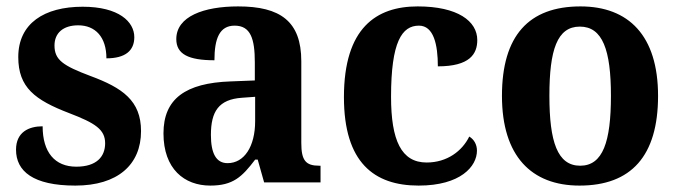

<svg xmlns="http://www.w3.org/2000/svg" viewBox="-20 -569 2116 599"><path d="M215 10C347 10 420 -55 420 -160C420 -255 362 -295 262 -332C177 -364 150 -382 150 -427C150 -466 177 -490 224 -490C277 -490 312 -454 312 -387C371 -387 399 -411 399 -453C399 -501 351 -548 238 -548C118 -548 37 -496 37 -391C37 -296 89 -257 196 -216C277 -185 308 -165 308 -122C308 -80 281 -49 218 -49C151 -49 113 -94 113 -175C70 -175 30 -157 30 -102C30 -35 83 10 215 10Z M636 10C707 10 735 -17 776 -71H784L804 0H980V-52H976C934 -52 920 -68 920 -123V-378C920 -503 854 -549 723 -549C616 -549 530 -518 530 -447C530 -400 568 -381 649 -381C649 -449 665 -489 712 -489C762 -489 775 -448 775 -374V-318L699 -315C559 -310 490 -261 490 -153C490 -42 555 10 636 10ZM690 -60C654 -60 638 -91 638 -148C638 -221 662 -259 735 -264L776 -267V-191C776 -112 742 -60 690 -60Z M1286 10C1417 10 1468 -50 1468 -99C1468 -118 1459 -134 1444 -143C1422 -98 1375 -62 1311 -62C1232 -62 1200 -131 1200 -267C1200 -439 1234 -489 1287 -489C1333 -489 1346 -430 1346 -362C1446 -362 1469 -401 1469 -444C1469 -503 1408 -549 1283 -549C1154 -549 1053 -482 1053 -266C1053 -62 1147 10 1286 10Z M1788 10C1949 10 2033 -82 2033 -270C2033 -458 1941 -549 1791 -549C1630 -549 1546 -458 1546 -270C1546 -82 1638 10 1788 10ZM1790 -52C1719 -52 1694 -127 1694 -270C1694 -413 1718 -486 1789 -486C1860 -486 1886 -413 1886 -270C1886 -127 1861 -52 1790 -52Z"/></svg>

Font: Noto Serif SemiCondensed
Style: Bold
Weight: 700
Width: 4
Designer: Monotype Design Team
Foundry: Monotype Imaging Inc.
Version: Version 2.015